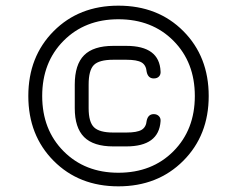

<svg xmlns="http://www.w3.org/2000/svg" viewBox="-20 -660 837 678"><path d="M398 -640Q538 -640 627.5 -550Q717 -460 717 -321Q717 -182 627 -92Q537 -2 398 -2Q259 -2 169.5 -92Q80 -182 80 -321Q80 -460 169.5 -550Q259 -640 398 -640ZM398 -50Q517 -50 592.5 -126Q668 -202 668 -321Q668 -440 592.5 -516Q517 -592 398 -592Q280 -592 204.5 -516Q129 -440 129 -321Q129 -202 204.5 -126Q280 -50 398 -50ZM380 -143Q310 -143 277 -176Q244 -209 244 -278V-361Q244 -432 277 -465Q310 -498 380 -498H426Q543 -498 547 -408Q548 -397 541.5 -390Q535 -383 523 -383Q503 -383 498 -406Q496 -430 480 -439.5Q464 -449 426 -449H380Q330 -449 311.5 -430.5Q293 -412 293 -361V-278Q293 -229 312 -210.5Q331 -192 380 -192H426Q464 -192 480 -201.5Q496 -211 498 -234Q503 -257 523 -257Q534 -257 541 -250Q548 -243 547 -232Q541 -143 426 -143Z"/></svg>

Font: Jura
Style: Regular
Weight: 400
Designer: Daniel Johnson, Alexei Vanyashin
Foundry: Daniel Johnson
Version: Version 5.103